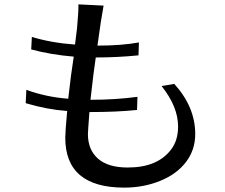

<svg xmlns="http://www.w3.org/2000/svg" viewBox="-20 -814 1040 886"><path d="M98.6 -337.9 101.6 -399.4Q192.4 -366.2 294.9 -358.4Q307.6 -474.6 320.3 -552.7Q213.9 -561.5 124 -585.9L127 -643.6Q216.8 -616.2 326.2 -608.4Q329.1 -635.7 332.5 -659.7Q335.9 -683.6 336.9 -701.2Q337.9 -718.8 339.8 -739.7Q341.8 -760.7 341.8 -780.3V-793.9L458 -788.1Q446.3 -726.6 429.7 -603.5Q541 -603.5 621.1 -618.2L619.1 -558.6Q521.5 -548.8 421.9 -548.8Q412.1 -485.4 397.5 -353.5Q512.7 -353.5 614.3 -367.2L612.3 -306.6Q520.5 -296.9 392.6 -296.9Q385.7 -206.1 385.7 -195.3Q385.7 -123 432.1 -82Q478.5 -41 569.3 -41Q707 -41 769.5 -124Q801.8 -166 801.8 -230.5Q801.8 -321.3 725.6 -417L784.2 -426.8Q880.9 -320.3 880.9 -195.3Q880.9 -122.1 837.9 -65.9Q794.9 -9.8 718.3 21Q641.6 51.8 553.7 51.8Q281.2 51.8 281.2 -178.7Q281.2 -206.1 290 -301.8Q196.3 -308.6 98.6 -337.9Z"/></svg>

Font: GenEi LateGo v2
Style: Medium
Weight: 500
Designer: o_tamon (Modified)
Foundry: o_tamon / Adobe Systems Incorporated / FONT 910 / Philipp H. Poll
Version: Version 2.1;Original Version 1.004